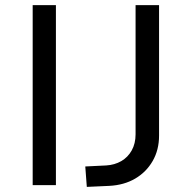

<svg xmlns="http://www.w3.org/2000/svg" viewBox="-20 -725 751 752"><path d="M108 0V-705H199V0ZM320 7 314 -73 396 -77Q429 -79 455 -94Q481 -109 496 -136Q511 -163 511 -199V-705H603V-194Q603 -138 578 -94.5Q553 -51 509.5 -25.5Q466 0 408 3Z"/></svg>

Font: Nunito Sans 7pt
Style: Regular
Weight: 400
Designer: Vernon Adams
Foundry: Vernon Adams
Version: Version 3.101;gftools[0.9.27]